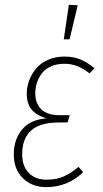

<svg xmlns="http://www.w3.org/2000/svg" viewBox="-20 -765 426 795"><path d="M265.1 -745.1 301.8 -743.2 268.1 -602.1H244.1ZM171.9 9.8Q112.3 9.8 74.7 -27.1Q37.1 -64 37.1 -126Q37.1 -188 71.8 -229Q106.4 -270 171.9 -274.9Q133.8 -285.6 112.3 -309.8Q90.8 -334 90.8 -377.9Q90.8 -405.3 100.6 -431.6Q110.4 -458 128.7 -480.5Q147 -502.9 177.7 -516.8Q208.5 -530.8 247.1 -530.8Q285.6 -530.8 314.2 -518.3Q342.8 -505.9 371.1 -482.9L351.1 -460.9Q301.3 -501 247.1 -501Q215.3 -501 191.2 -490.2Q167 -479.5 153.3 -461.2Q139.6 -442.9 132.8 -422.1Q126 -401.4 126 -378.9Q126 -336.9 150.9 -312.5Q175.8 -288.1 227.1 -288.1H269L259.8 -257.8H222.2Q71.8 -257.8 71.8 -126Q71.8 -77.1 99.1 -49.1Q126.5 -21 172.9 -21Q213.4 -21 243.4 -34.2Q273.4 -47.4 305.2 -74.2L324.2 -51.8Q259.3 9.8 171.9 9.8Z"/></svg>

Font: Fira Sans Compressed UltraLight
Style: Italic
Weight: 200
Width: 3
Italic angle: -8°
Designer: Carrois Corporate & Edenspiekermann AG
Foundry: Carrois Corporate GbR & Edenspiekermann AG
Version: Version 4.203;PS 004.203;hotconv 1.0.88;makeotf.lib2.5.64775